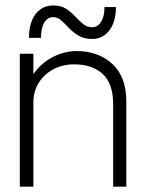

<svg xmlns="http://www.w3.org/2000/svg" viewBox="-20 -702 550 722"><path d="M181.5 -681.5Q138.5 -681.5 113.8 -649Q89 -616.5 89 -559.5H134Q134 -595 146 -616.2Q158 -637.5 179.5 -637.5Q197 -637.5 210.8 -625Q224.5 -612.5 239.5 -596.5Q254.5 -580.5 275.2 -568Q296 -555.5 327 -555.5Q367 -555.5 391.5 -588.2Q416 -621 416 -675.5H373Q373 -641 360.2 -620.2Q347.5 -599.5 327 -599.5Q307 -599.5 292.2 -612Q277.5 -624.5 262.5 -640.5Q247.5 -656.5 228.5 -669Q209.5 -681.5 181.5 -681.5ZM405.5 -309.5V0H455V-320.5Q455 -413 402.5 -461.5Q350 -510 268.5 -510Q222.5 -510 178.5 -487.5Q134.5 -465 105.5 -423Q76.5 -381 76 -322.5L105.5 -316.5Q105.5 -358.5 125.8 -390.8Q146 -423 180.8 -441.5Q215.5 -460 259 -460Q326 -460 365.8 -424.2Q405.5 -388.5 405.5 -309.5ZM54.5 -500V0H105.5V-500Z"/></svg>

Font: Overused Grotesk Light
Style: Regular
Weight: 300
Designer: RandomMaerks
Version: Version 0.005